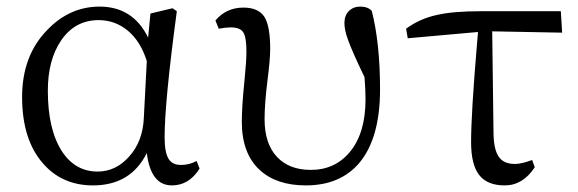

<svg xmlns="http://www.w3.org/2000/svg" viewBox="-20 -548 1752 582"><path d="M262 14Q168 14 110 -53Q47 -125 47 -254Q47 -379 123 -457Q191 -528 282 -528Q383 -528 429 -434L436 -507L503 -523L516 -514Q479 -239 479 -132Q479 -84 492 -65Q503 -48 529 -48Q554 -48 576 -60L585 -37Q553 14 501 14Q437 14 425 -84Q376 14 262 14ZM276 -28Q331 -28 371 -73Q413 -119 416 -191L425 -363Q406 -423 367.5 -455Q329 -487 279 -487Q207 -487 165 -425Q125 -366 125 -273Q125 -155 168 -89Q208 -28 276 -28Z M907 14Q818 14 767 -33Q713 -83 713 -179Q713 -225 721 -303Q727 -363 727 -391Q727 -434 718 -449Q709 -465 679 -465Q665 -465 643 -461L633 -486Q666 -525 718 -525Q764 -525 782 -496Q799 -468 799 -400Q799 -367 791 -306Q782 -234 782 -187Q782 -112 820 -72Q857 -33 922 -33Q996 -33 1041 -88Q1088 -145 1088 -247Q1088 -275 1085 -314Q1047 -393 1035 -427Q1024 -457 1024 -478Q1024 -501 1037.5 -514.5Q1051 -528 1072 -528Q1095 -528 1107 -515Q1132 -416 1132 -277Q1132 -129 1069 -54Q1011 14 907 14Z M1510 14Q1457 14 1432.5 -17.5Q1408 -49 1408 -117Q1408 -204 1426 -416Q1428 -440 1429 -451L1216 -432L1211 -461Q1253 -492 1306 -503Q1354 -514 1438 -514H1680L1684 -449L1472 -453L1476 -142Q1477 -91 1494 -70Q1509 -51 1541 -51Q1561 -51 1593 -63L1601 -41Q1565 14 1510 14Z"/></svg>

Font: GenRyuMin TW R
Style: Regular
Weight: 400
Version: Version 1.501;PS 1;hotconv 16.6.51;makeotf.lib2.5.65220